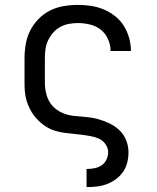

<svg xmlns="http://www.w3.org/2000/svg" viewBox="-20 -548 640 783"><path d="M333 215V141H334Q350 141 365.5 138Q381 135 394 126.5Q407 118 414 103Q421 88 421 73Q421 55 410 39.5Q399 24 382.5 17Q366 10 348.5 7Q331 4 313 1.5Q295 -1 277 -2.5Q259 -4 241.5 -6.5Q224 -9 206.5 -14Q189 -19 173.5 -28Q158 -37 144.5 -49Q131 -61 120 -75Q109 -89 101 -105.5Q93 -122 88 -139Q83 -156 81.5 -174Q80 -192 80 -210V-310Q80 -339 85 -368Q90 -397 103 -423Q116 -449 137 -470.5Q158 -492 184 -505Q210 -518 239 -523Q268 -528 298 -528Q325 -528 351.5 -524Q378 -520 403 -509.5Q428 -499 449.5 -482Q471 -465 485 -442.5Q499 -420 506.5 -393.5Q514 -367 514 -340Q514 -340 514 -340Q514 -340 514 -340H431Q431 -340 431 -340Q431 -340 431 -340Q431 -365 420.5 -388.5Q410 -412 391 -427Q372 -442 347 -448Q322 -454 298 -454Q279 -454 260.5 -450.5Q242 -447 225.5 -438Q209 -429 196.5 -414.5Q184 -400 176 -383Q168 -366 165.5 -347.5Q163 -329 163 -310V-210Q163 -185 170 -160.5Q177 -136 193 -117.5Q209 -99 232.5 -88.5Q256 -78 280.5 -75.5Q305 -73 330 -71Q355 -69 379 -62.5Q403 -56 426 -45Q449 -34 467 -17Q485 0 494.5 24Q504 48 504 73Q504 94 499 114.5Q494 135 482 152.5Q470 170 453 182.5Q436 195 416.5 202.5Q397 210 376 212.5Q355 215 334 215Z"/></svg>

Font: Iosevka Meiseki Sans
Style: Regular
Weight: 400
Monospace: yes
Designer: Belleve Invis
Foundry: Belleve Invis
Version: Version 11.2.6; ttfautohint (v1.8.4)